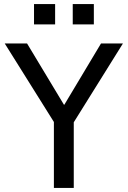

<svg xmlns="http://www.w3.org/2000/svg" viewBox="-20 -917 623 937"><path d="M243 0V-367L261 -293L3 -705H112L292 -406H294L473 -705H580L323 -293L340 -367V0ZM335 -798V-897H438V-798ZM146 -798V-897H249V-798Z"/></svg>

Font: Nunito Sans 7pt SemiCondensed Medium
Style: Regular
Weight: 500
Width: 4
Designer: Vernon Adams
Foundry: Vernon Adams
Version: Version 3.101;gftools[0.9.27]